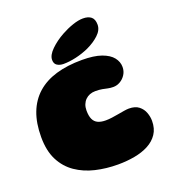

<svg xmlns="http://www.w3.org/2000/svg" viewBox="-140 -850 919 1003"><g transform="rotate(-20 320.0 -348.0)"><path d="M346 41.5Q280.5 41.5 221.2 27.5Q162 13.5 115.8 -18.2Q69.5 -50 43 -102Q16.5 -154 16.5 -230.5Q16.5 -308 38.5 -365.2Q60.5 -422.5 103.5 -460.8Q146.5 -499 209.5 -517.8Q272.5 -536.5 354 -536.5Q420.5 -536.5 461.8 -521.8Q503 -507 522.2 -482.8Q541.5 -458.5 541.5 -429.5Q541.5 -406.5 529.8 -387.8Q518 -369 499.5 -358.2Q481 -347.5 461 -347.5Q444.5 -347.5 431.2 -350.5Q418 -353.5 402.5 -356.5Q387 -359.5 364 -359.5Q347 -359.5 333 -354Q319 -348.5 308.5 -338Q298 -327.5 292.2 -312.8Q286.5 -298 286.5 -280Q286.5 -249.5 295 -231.2Q303.5 -213 320.8 -205Q338 -197 364 -197Q380 -197 398.8 -199.5Q417.5 -202 436.5 -205.5Q455.5 -209 471.5 -211.5Q487.5 -214 497.5 -214Q532.5 -214 552.8 -198Q573 -182 581.5 -158.5Q590 -135 590 -112.5Q590 -69.5 570.2 -40Q550.5 -10.5 516.5 7.5Q482.5 25.5 438.5 33.5Q394.5 41.5 346 41.5ZM258 -549.5Q237 -549.5 222.5 -558.8Q208 -568 208 -589.5Q208 -616 238.5 -645.8Q269 -675.5 310.5 -698.5Q342 -716 374.8 -727.2Q407.5 -738.5 433 -738.5Q462.5 -738.5 478.5 -725.2Q494.5 -712 494.5 -682Q494.5 -652 467.2 -626.5Q440 -601 400.5 -582.5Q366.5 -567 328.5 -558.2Q290.5 -549.5 258 -549.5Z"/></g></svg>

Font: Gluten Black
Style: Regular
Weight: 900
Designer: Tyler Finck
Foundry: Etcetera Type Company
Version: Version 1.300